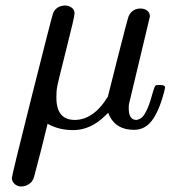

<svg xmlns="http://www.w3.org/2000/svg" viewBox="-20 -462 643 698"><path d="M246 11Q194 11 153 -12Q142 32 129 85Q108 167 104 180.5Q100 194 92 202Q76 216 58 216Q44 216 34 207.5Q24 199 23 186Q23 176 96.5 -116Q170 -408 173 -414Q185 -442 219 -442Q232 -441 241.5 -433.5Q251 -426 251 -413Q251 -401 220 -279Q189 -157 187 -142Q185 -131 185 -107Q185 -26 252 -26Q269 -26 287 -32Q333 -49 367 -103L372 -110L408 -253Q444 -395 448 -404Q461 -431 491 -431Q505 -431 515 -423.5Q525 -416 525 -402L449 -84Q448 -79 448 -68Q448 -26 476 -26Q485 -27 496 -35Q517 -55 537 -131Q543 -151 547 -152Q549 -153 557 -153H561Q580 -153 580 -145Q580 -141 577 -129Q555 -45 523 -13Q500 10 467 10Q404 10 379 -39Q374 -49 374 -51Q374 -53 364 -43Q310 11 246 11Z"/></svg>

Font: KaTeX_Math
Style: Italic
Weight: 400
Version: Version 3699957226